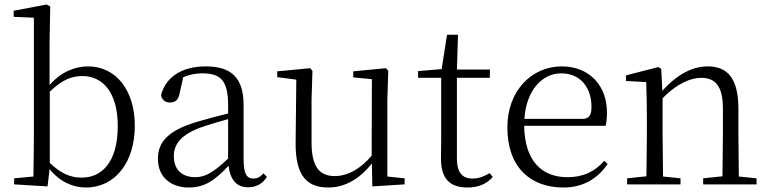

<svg xmlns="http://www.w3.org/2000/svg" viewBox="-20 -822 3428 856"><path d="M363 14C493 14 581 -98 581 -261C581 -422 495 -526 373 -526C314 -526 253 -502 201 -443V-639L204 -793L188 -802L41 -774V-747L131 -743V-227C131 -173 130 -90 129 -35L43 -27V0L192 9L201 -68C249 -9 308 14 363 14ZM202 -413C257 -468 303 -483 347 -483C439 -483 505 -409 505 -260C505 -94 430 -30 344 -30C294 -30 250 -49 202 -96Z M1086 13C1121 13 1150 -2 1170 -33L1155 -49C1139 -32 1127 -26 1110 -26C1081 -26 1066 -45 1066 -111V-354C1066 -476 1010 -526 898 -526C791 -526 719 -479 698 -398C702 -377 716 -365 738 -365C761 -365 776 -376 781 -407L797 -478C826 -490 854 -495 881 -495C961 -495 997 -466 997 -354V-316C952 -305 903 -292 859 -279C731 -241 684 -190 684 -114C684 -31 744 14 821 14C893 14 938 -18 999 -83C1006 -23 1033 13 1086 13ZM997 -115C931 -52 893 -32 851 -32C793 -32 755 -64 755 -126C755 -179 787 -221 873 -253C910 -266 954 -279 997 -291Z M1640 9 1784 0V-27L1707 -35V-379L1711 -506L1701 -518L1555 -504V-477L1638 -469L1637 -128C1589 -71 1532 -37 1473 -37C1406 -37 1369 -76 1369 -187V-379L1373 -506L1363 -518L1216 -504V-478L1301 -467L1298 -185C1297 -37 1349 14 1444 14C1522 14 1587 -29 1638 -93Z M2064 14C2113 14 2150 -2 2177 -33L2163 -50C2136 -35 2116 -26 2086 -26C2041 -26 2017 -53 2017 -116V-475H2164V-512H2017L2022 -667H1973L1949 -514L1844 -505V-475H1947V-201C1947 -165 1946 -146 1946 -115C1946 -28 1983 14 2064 14Z M2492 14C2580 14 2645 -26 2689 -91L2674 -105C2632 -57 2580 -32 2510 -32C2398 -32 2319 -102 2317 -261H2680C2684 -277 2686 -297 2686 -321C2686 -438 2610 -526 2484 -526C2353 -526 2242 -420 2242 -254C2242 -74 2347 14 2492 14ZM2318 -292C2326 -418 2396 -495 2482 -495C2568 -495 2617 -431 2617 -346C2617 -309 2608 -292 2575 -292Z M3200 0H3353V-27L3274 -35L3272 -227V-338C3272 -474 3222 -526 3136 -526C3070 -526 3002 -494 2933 -417L2928 -515L2915 -523L2771 -486V-461L2861 -456C2863 -406 2864 -353 2864 -285V-227L2862 -36L2776 -27V0H3014V-27L2936 -35L2934 -227V-384C3004 -455 3064 -475 3107 -475C3167 -475 3203 -440 3203 -339V-227L3201 -36L3115 -27V0Z"/></svg>

Font: Noto Serif HK Light
Style: Regular
Weight: 300
Designer: Ryoko NISHIZUKA 西塚涼子 (kana & ideographs); Frank Grießhammer (Latin, Greek & Cyrillic); Wenlong ZHANG 张文龙 (bopomofo); San
Foundry: Adobe
Version: Version 2.001;hotconv 1.1.0;makeotfexe 2.6.0